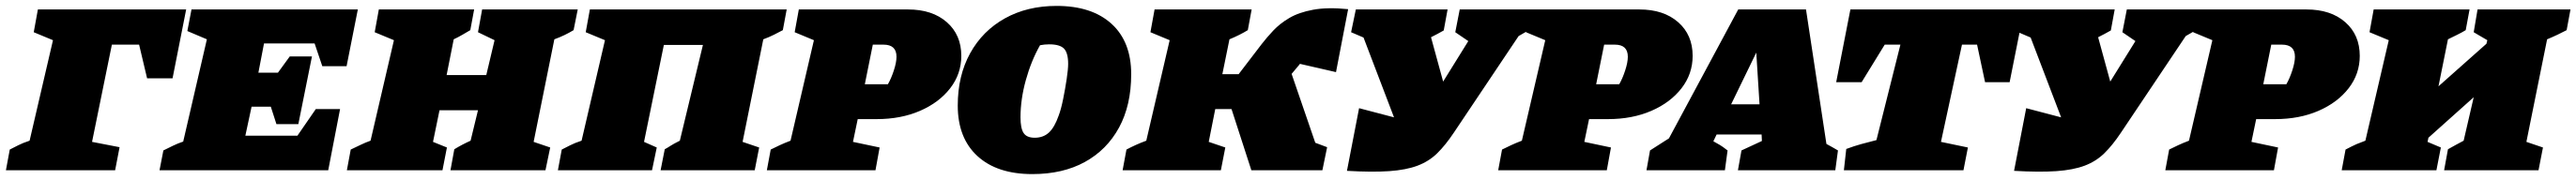

<svg xmlns="http://www.w3.org/2000/svg" viewBox="-50 -576 8705 609"><path d="M579 -544 533 -311H447L420 -425H328L261 -96L354 -78L339 0H-30L-17 -70Q-3 -77 11.5 -84.5Q26 -92 50 -100L129 -440L64 -467L78 -544Z M489 0 502 -67Q518 -75 534.5 -83Q551 -91 569 -97L649 -443L583 -471L597 -544H1159L1121 -352H1039L1013 -429H842L823 -330H889L929 -385H1004L958 -156H884L865 -215H800L779 -117H955L1017 -207H1099L1059 0Z M1122 0 1135 -70Q1152 -78 1168.5 -86Q1185 -94 1202 -100L1281 -440L1216 -467L1230 -544H1552L1539 -474Q1527 -467 1512.5 -458.5Q1498 -450 1483 -443L1459 -322H1593L1621 -440L1565 -467L1579 -544H1902L1888 -474Q1873 -465 1857.5 -457.5Q1842 -450 1823 -443L1753 -96L1809 -77L1793 0H1472L1485 -71Q1511 -87 1540 -100L1565 -203H1435L1413 -96L1460 -77L1445 0Z M2193 -424 2126 -96 2169 -77 2153 0H1835L1848 -70Q1862 -77 1876.5 -84.5Q1891 -92 1915 -100L1994 -440L1929 -467L1943 -544H2608L2595 -474Q2582 -467 2565 -458.5Q2548 -450 2529 -443L2459 -96L2515 -77L2500 0H2182L2196 -71Q2207 -77 2216 -83Q2225 -89 2247 -100L2325 -424Z M2541 0 2554 -70Q2568 -77 2584 -84.5Q2600 -92 2621 -100L2700 -440L2635 -467L2649 -544H3018Q3100 -544 3149 -501Q3198 -458 3198 -387Q3198 -326 3160.5 -277.5Q3123 -229 3058.5 -201Q2994 -173 2912 -173H2848L2832 -96L2922 -77L2908 0ZM2935 -425H2899L2872 -291H2950Q2961 -310 2970 -337.5Q2979 -365 2979 -384Q2979 -425 2935 -425Z M3438 13Q3319 13 3252.5 -48Q3186 -109 3186 -219Q3186 -320 3228 -396Q3270 -472 3345.5 -514Q3421 -556 3520 -556Q3639 -556 3705.5 -495.5Q3772 -435 3772 -325Q3772 -220 3731 -144.5Q3690 -69 3615.5 -28Q3541 13 3438 13ZM3446 -110Q3475 -110 3494 -127.5Q3513 -145 3527 -185Q3535 -206 3542 -240.5Q3549 -275 3554 -308.5Q3559 -342 3559 -360Q3559 -397 3545 -411.5Q3531 -426 3495 -426Q3479 -426 3464 -423Q3434 -370 3416 -305Q3398 -240 3398 -179Q3398 -142 3408.5 -126Q3419 -110 3446 -110Z M3743 0 3756 -70Q3771 -78 3787.5 -85.5Q3804 -93 3823 -100L3902 -440L3837 -467L3851 -544H4179L4166 -474Q4153 -466 4137 -458Q4121 -450 4104 -443L4080 -325H4135L4213 -427Q4230 -449 4252 -472.5Q4274 -496 4306 -515Q4338 -534 4386.5 -543Q4435 -552 4505 -545L4464 -332L4342 -360L4340 -357L4314 -326L4394 -93L4434 -78L4418 0H4178L4111 -207H4056L4034 -96L4090 -77L4075 0Z M4501 2 4542 -210 4660 -179 4557 -449 4515 -467 4531 -544H4841L4828 -473Q4807 -461 4785 -450L4826 -300L4911 -437L4867 -467L4882 -544H5128L5114 -473Q5097 -463 5081 -454L4862 -127Q4834 -85 4806 -57.5Q4778 -30 4739.5 -15.5Q4701 -1 4644 3Q4587 7 4501 2Z M5012 0 5025 -70Q5039 -77 5055 -84.5Q5071 -92 5092 -100L5171 -440L5106 -467L5120 -544H5489Q5571 -544 5620 -501Q5669 -458 5669 -387Q5669 -326 5631.5 -277.5Q5594 -229 5529.5 -201Q5465 -173 5383 -173H5319L5303 -96L5393 -77L5379 0ZM5406 -425H5370L5343 -291H5421Q5432 -310 5441 -337.5Q5450 -365 5450 -384Q5450 -425 5406 -425Z M6121 -89Q6132 -83 6141 -78Q6150 -73 6160 -67L6151 0H5822L5834 -67L5903 -99L5902 -121H5750L5739 -98Q5753 -90 5761 -85.5Q5769 -81 5787 -67L5778 0H5513L5525 -67L5589 -108L5823 -544H6052ZM5799 -223H5895L5884 -398Z M6789 -544 6740 -298H6657L6630 -425H6579L6508 -96L6599 -77L6584 0H6180L6188 -72Q6215 -82 6238.5 -88.5Q6262 -95 6290 -102L6371 -425H6318L6240 -298H6154L6202 -544Z M6755 2 6796 -210 6914 -179 6811 -449 6769 -467 6785 -544H7095L7082 -473Q7061 -461 7039 -450L7080 -300L7165 -437L7121 -467L7136 -544H7382L7368 -473Q7351 -463 7335 -454L7116 -127Q7088 -85 7060 -57.5Q7032 -30 6993.5 -15.5Q6955 -1 6898 3Q6841 7 6755 2Z M7266 0 7279 -70Q7293 -77 7309 -84.5Q7325 -92 7346 -100L7425 -440L7360 -467L7374 -544H7743Q7825 -544 7874 -501Q7923 -458 7923 -387Q7923 -326 7885.5 -277.5Q7848 -229 7783.5 -201Q7719 -173 7637 -173H7573L7557 -96L7647 -77L7633 0ZM7660 -425H7624L7597 -291H7675Q7686 -310 7695 -337.5Q7704 -365 7704 -384Q7704 -425 7660 -425Z M7862 0 7875 -70Q7887 -76 7894.5 -80Q7902 -84 7912.5 -88.5Q7923 -93 7942 -100L8021 -440L7956 -467L7970 -544H8294L8281 -474Q8268 -466 8251.5 -458Q8235 -450 8221 -443L8189 -284L8351 -428L8354 -440L8308 -467L8321 -544H8635L8622 -474Q8609 -467 8591 -458.5Q8573 -450 8556 -443L8486 -96L8542 -77L8527 0H8208L8221 -71Q8233 -78 8247 -85.5Q8261 -93 8274 -100L8308 -247L8155 -110L8152 -96L8197 -77L8182 0Z"/></svg>

Font: Piazzolla SC Black
Style: Italic
Weight: 900
Italic angle: -11.3°
Designer: Juan Pablo del Peral
Foundry: Huerta Tipografica
Version: Version 1.330